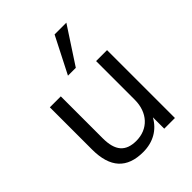

<svg xmlns="http://www.w3.org/2000/svg" viewBox="-214 -875 1004 1004"><g transform="rotate(-45 288.5 -372.5)"><path d="M256 9C329 9 387 -24 420 -84V0H499V-502H418V-216C418 -121 359 -58 272 -58C193 -58 157 -100 157 -192V-502H76V-190C76 -55 137 9 256 9ZM260 -552H318L450 -754H363Z"/></g></svg>

Font: Poppy and Pepper
Style: Regular
Weight: 400
Designer: Thy Ha
Foundry: Thy Ha
Version: Version 0.001;Glyphs 3.2 (3227)